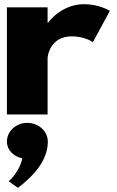

<svg xmlns="http://www.w3.org/2000/svg" viewBox="-20 -548 559 919"><path d="M13.1 0H207.8V-270C207.8 -283 222.1 -374 323.3 -374C388.2 -374 424.5 -346 424.5 -346L505.9 -496C505.9 -496 455.3 -528 382.7 -528C271.6 -528 210 -439 210 -439H207.8V-513H13.1ZM109.9 40C57.1 40 13.1 80 13.1 130C13.1 170 45 201 86.8 210C73.6 275 21.9 320 21.9 320L65.9 351C135.2 299 208.9 223 208.9 130C208.9 80 164.9 40 109.9 40Z"/></svg>

Font: Hussar
Style: BdWide
Weight: 700
Foundry: Cannot Into Space Fonts
Version: Version 2.00